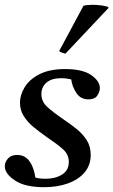

<svg xmlns="http://www.w3.org/2000/svg" viewBox="-22 -766 471 798"><path d="M161 12Q82 12 40 -16Q-2 -44 -2 -75Q-2 -92 11 -107Q24 -122 49 -122Q74 -122 89.5 -108Q105 -94 113.5 -72Q122 -50 125 -28Q136 -25 146.5 -24Q157 -23 167 -23Q208 -23 236 -40.5Q264 -58 264 -93Q264 -124 240 -145.5Q216 -167 170 -198Q143 -217 118 -237.5Q93 -258 77 -283Q61 -308 61 -339Q61 -371 80.5 -403.5Q100 -436 142 -457.5Q184 -479 249 -479Q321 -479 357 -454Q393 -429 393 -400Q393 -385 382.5 -369Q372 -353 346 -353Q313 -353 295.5 -379.5Q278 -406 274 -436Q253 -441 232 -441Q192 -441 171 -422.5Q150 -404 150 -375Q150 -344 174.5 -321.5Q199 -299 246 -267Q273 -249 298 -228.5Q323 -208 339 -182.5Q355 -157 355 -122Q355 -80 330 -50Q305 -20 261 -4Q217 12 161 12ZM428 -737 429 -733 250 -543Q248 -543 237.5 -546.5Q227 -550 224 -554L325 -742Q331 -744 341.5 -745Q352 -746 363 -746Q381 -746 399.5 -743.5Q418 -741 428 -737Z"/></svg>

Font: Tiro Tamil
Style: Italic
Weight: 400
Italic angle: -11°
Designer: Tamil: Fernando Mello & Fiona Ross, assisted by Kaja Sojewska. Latin: John Hudson with Paul Hanslow, assisted by Kaja So
Foundry: Tiro Typeworks Ltd.
Version: Version 1.52